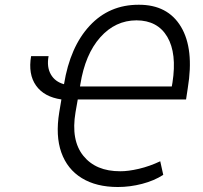

<svg xmlns="http://www.w3.org/2000/svg" viewBox="-20 -760 838 792"><path d="M108.3 -528.4H180.4Q172.2 -484 189.5 -453.5Q206.7 -422.9 244 -412.6Q269.2 -567.1 350 -653.9Q430.8 -740.8 552.6 -740.4Q671.9 -740.8 726.6 -649.5Q781.2 -558.2 754.6 -396.7L747.5 -349.8H300.8L291.5 -296.9Q272 -181.5 323.7 -117.4Q375.4 -53.3 475.9 -53.6Q508.5 -53.3 553.1 -63.7Q597.7 -74.2 641 -94.8L653.4 -38.7Q616.1 -14.6 566.2 -1.6Q516.3 11.4 466.3 11.4Q377.1 11.4 317.3 -25.4Q257.5 -62.1 233 -131Q208.5 -199.9 224.4 -296.9L233.3 -349.8Q161.9 -360.1 128.7 -407Q95.5 -453.8 108.3 -528.4ZM310 -403.4H688.6L691.4 -419Q710.2 -540.1 670.1 -608Q630 -675.8 543 -676.1Q455.6 -675.8 393.5 -606Q331.3 -536.2 311.4 -411.9Z"/></svg>

Font: Inter UI Light
Style: Italic
Weight: 300
Italic angle: 9.39999°
Designer: Rasmus Andersson
Foundry: rsms
Version: 3.2;8d6f07862